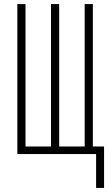

<svg xmlns="http://www.w3.org/2000/svg" viewBox="-20 -755 540 941"><path d="M451 166V0H65V-735H105V-37H230V-735H270V-37H395V-735H435V-37H490V166Z"/></svg>

Font: Iosevka Extralight
Style: Regular
Weight: 200
Monospace: yes
Designer: Belleve Invis
Foundry: Belleve Invis
Version: Version 32.0.1; ttfautohint (v1.8.4)